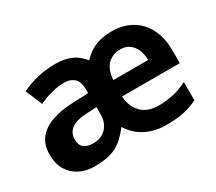

<svg xmlns="http://www.w3.org/2000/svg" viewBox="-108 -775 1130 1003"><g transform="rotate(-30 457.0 -273.5)"><path d="M641 -557Q709 -557 760 -527.5Q811 -498 839.5 -442Q868 -386 867 -305V-235H519Q521 -175 558 -136.5Q595 -98 663 -98Q703 -98 746 -106.5Q789 -115 836 -139V-29Q796 -9 752.5 0.5Q709 10 645 10Q599 10 560 -2.5Q521 -15 489.5 -39Q458 -63 436 -99Q407 -61 378 -37Q349 -13 310 -1.5Q271 10 212 10Q164 10 125 -9Q86 -28 62.5 -66Q39 -104 39 -161Q39 -221 69.5 -258Q100 -295 154.5 -314Q209 -333 283 -335L374 -339V-357Q374 -409 351 -429Q328 -449 292 -449Q258 -449 218 -439Q178 -429 138 -410L96 -510Q141 -533 194 -545Q247 -557 303 -557Q356 -557 396.5 -539Q437 -521 464 -484Q496 -519 538 -538Q580 -557 641 -557ZM321 -251Q254 -249 223 -226.5Q192 -204 192 -163Q192 -129 212 -113.5Q232 -98 267 -98Q300 -98 324 -112Q348 -126 361.5 -151Q375 -176 375 -208V-254ZM633 -453Q588 -453 557.5 -424.5Q527 -396 522 -332H732Q732 -366 720.5 -393.5Q709 -421 687 -437Q665 -453 633 -453Z"/></g></svg>

Font: Noto Sans Hebrew Thin
Style: Bold
Weight: 700
Version: Version 3.001